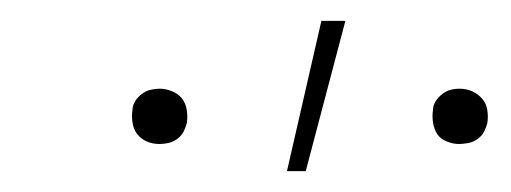

<svg xmlns="http://www.w3.org/2000/svg" viewBox="-20 -764 490 184"><path d="M255 -600 288 -744H311L273 -600ZM420 -626Q414 -626 408 -628.5Q402 -631 399 -635.5Q396 -640 395 -646.5Q394 -653 395 -659Q395 -663 397.5 -667Q400 -671 404 -674Q408 -677 412 -678Q416 -679 420 -679Q427 -679 432.5 -676.5Q438 -674 442 -669.5Q446 -665 447 -658.5Q448 -652 447 -646Q446 -642 444 -638Q442 -634 438 -631Q434 -628 429 -627Q424 -626 420 -626ZM133 -626Q126 -626 120.5 -628.5Q115 -631 111.5 -635.5Q108 -640 107 -646.5Q106 -653 107 -659Q107 -663 109.5 -667Q112 -671 116 -674Q120 -677 124.5 -678Q129 -679 133 -679Q139 -679 145 -676.5Q151 -674 154.5 -669.5Q158 -665 159 -658.5Q160 -652 159 -646Q158 -642 156 -638Q154 -634 150 -631Q146 -628 141.5 -627Q137 -626 133 -626Z"/></svg>

Font: Iosevka Etoile Thin
Style: Italic
Weight: 100
Italic angle: -9°
Designer: Belleve Invis
Foundry: Belleve Invis
Version: Version 22.1.2; ttfautohint (v1.8.4)